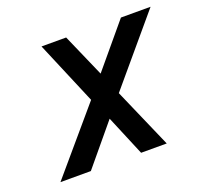

<svg xmlns="http://www.w3.org/2000/svg" viewBox="-94 -609 760 718"><g transform="rotate(-20 286.0 -250.5)"><path d="M311 -330 236 -501H138L244 -250L31 0H152L285 -160L352 0H454L350 -238L572 -501H454Z"/></g></svg>

Font: Advent Pro SemiBold
Style: Italic
Weight: 600
Italic angle: -12°
Version: Version 3.000